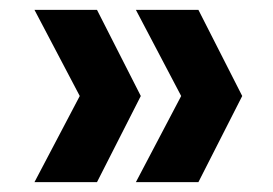

<svg xmlns="http://www.w3.org/2000/svg" viewBox="-20 -490 554 390"><path d="M177 -120H50L142 -295L50 -470H177L266 -295ZM383 -120H256L348 -295L256 -470H383L472 -295Z"/></svg>

Font: DM Sans 9pt
Style: Bold
Weight: 700
Designer: Colophon Foundry, Jonny Pinhorn
Foundry: Colophon Foundry
Version: Version 4.004;gftools[0.9.30]